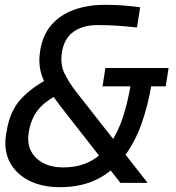

<svg xmlns="http://www.w3.org/2000/svg" viewBox="-20 -758 728 796"><path d="M592 0H479L228 -321Q200 -358 179 -391.5Q158 -425 148.5 -462Q139 -499 146 -544Q156 -612 193 -654.5Q230 -697 287 -717.5Q344 -738 415 -738Q456 -738 488.5 -735.5Q521 -733 561 -728L548 -644Q502 -649 465.5 -651.5Q429 -654 383 -654Q324 -654 285 -626.5Q246 -599 237 -542Q229 -492 247 -454.5Q265 -417 296 -377ZM228 18Q155 18 101 -9Q47 -36 21 -85Q-5 -134 5 -201L8 -216Q21 -297 65.5 -346Q110 -395 183 -433L223 -366Q169 -341 138.5 -303.5Q108 -266 99 -208Q92 -164 108.5 -132Q125 -100 159.5 -82Q194 -64 241 -64Q309 -64 357.5 -91Q406 -118 438.5 -165.5Q471 -213 491 -276.5Q511 -340 523 -413H609Q594 -320 565.5 -241.5Q537 -163 491.5 -104.5Q446 -46 381 -14Q316 18 228 18ZM667 -400H405L417 -476H679Z"/></svg>

Font: Sora Variable Italic
Style: Regular
Weight: 400
Designer: Jonathan Barnbrook, Julián Moncada
Foundry: Barnbrook Fonts
Version: Version 2.000